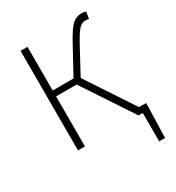

<svg xmlns="http://www.w3.org/2000/svg" viewBox="-202 -792 1008 1101"><g transform="rotate(-30 302.5 -241.5)"><path d="M526 188V0H498L279 -331H143V0H97V-659H143V-370H281L377 -546Q419 -623 445 -647Q471 -671 510 -671Q524 -671 536 -666L528 -620Q519 -624 507 -624Q484 -624 465.5 -606.5Q447 -589 413 -528L318 -352L524 -40H571V-14L565 188Z"/></g></svg>

Font: Toshiba Sans Light
Style: Regular
Weight: 300
Designer: Paul D. Hunt
Foundry: Toshiba Corporation
Version: Version 2.020;PS 2.0;hotconv 1.0.86;makeotf.lib2.5.63406